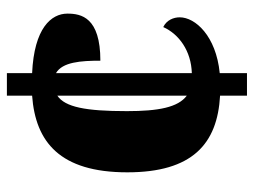

<svg xmlns="http://www.w3.org/2000/svg" viewBox="-112 -642 754 571"><g transform="rotate(-90 265.5 -357.0)"><path d="M266 -80V0H333V-81C444 -92 499 -154 499 -200C499 -218 491 -239 470 -249C449 -202 399 -166 333 -164V-568C366 -549 370 -494 370 -436C499 -436 510 -493 510 -534C510 -582 467 -633 333 -639V-714H266V-639C128 -629 38 -556 38 -356C38 -163 122 -88 266 -80ZM266 -564V-179C231 -205 220 -264 220 -357C220 -480 232 -541 266 -564Z"/></g></svg>

Font: Noto Serif Georgian SemiCondensed Black
Style: Regular
Weight: 900
Width: 4
Designer: Monotype Design Team, Akaki Razmadze
Foundry: Google LLC
Version: Version 2.003